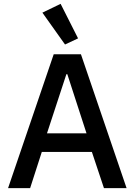

<svg xmlns="http://www.w3.org/2000/svg" viewBox="-20 -981 702 1001"><path d="M522 0 459 -189H198L137 0H22L260 -698H402L640 0ZM331 -594H326L225 -286H431ZM201 -915 296 -961 387 -781 319 -749Z"/></svg>

Font: IBM Plex Sans Devanagari Medium
Style: Regular
Weight: 500
Designer: Mike Abbink, Paul van der Laan, Pieter van Rosmalen, Erin McLaughlin
Foundry: Bold Monday
Version: Version 1.1